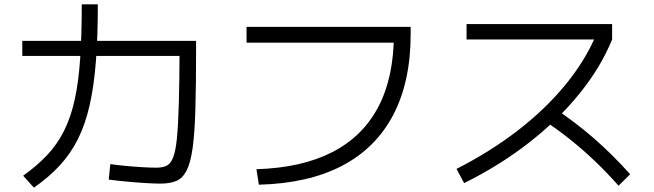

<svg xmlns="http://www.w3.org/2000/svg" viewBox="-20 -837 3040 893"><path d="M726.7 17Q697.3 17 655.2 14.3Q613 11.7 568.3 7.5Q523.7 3.3 485.7 -1.7L493 -73.7Q522.7 -69.4 563 -65.5Q603.3 -61.7 642.6 -59.4Q682 -57.1 706.6 -57.1Q735.6 -57.1 754.5 -65.9Q773.3 -74.7 785.1 -104.4Q796.9 -134 802.9 -194.5Q808.9 -255 811.8 -357.7Q814.6 -460.3 815.3 -617L854.6 -577H83.7V-647H892V-610.3Q892 -444.3 888.8 -332.2Q885.7 -220 876.2 -150.5Q866.7 -81 848.3 -44.7Q830 -8.3 800.5 4.3Q771 17 726.7 17ZM87.6 -19.7Q152.6 -66 199.5 -115.9Q246.3 -165.7 277.6 -228Q309 -290.4 327.1 -372.2Q345.3 -454 352.8 -563.2Q360.3 -672.3 360.3 -817H435Q435 -667 426 -551.3Q417 -435.7 396.7 -346.8Q376.4 -258 342.4 -190Q308.4 -122 257.7 -67.2Q207 -12.3 137.7 35.7Z M1172.7 -50Q1383.3 -56.4 1525.5 -129.4Q1667.6 -202.4 1739.8 -340.4Q1811.9 -478.3 1811.9 -678.7L1850 -638.6H1126.7V-712H1890V-678.7Q1890 -457.3 1809 -302.7Q1728 -148 1570.7 -65.8Q1413.3 16.3 1184 22Z M2103.3 -51.4Q2261.3 -132 2388.8 -230.5Q2516.3 -329 2608.4 -441Q2700.6 -553 2751.6 -672.3L2773.6 -653.6H2150V-725H2827V-653.6Q2774.7 -524.6 2675.8 -402.3Q2577 -279.9 2440.8 -173.8Q2304.7 -67.6 2138.7 14.7ZM2857 26.7Q2800 -37.3 2744.3 -90.2Q2688.6 -143 2629.5 -190.2Q2570.3 -237.3 2502.3 -282L2552.3 -338Q2653.7 -270.4 2740.2 -195.4Q2826.7 -120.4 2911 -26.7Z"/></svg>

Font: M PLUS 1 Thin
Style: Regular
Weight: 100
Designer: Coji Morishita
Foundry: UNDERFOREST DESIGN
Version: Version 1.001